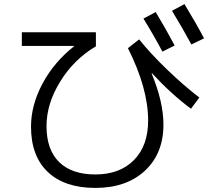

<svg xmlns="http://www.w3.org/2000/svg" viewBox="-20 -869 1040 941"><path d="M683 -778 743 -810Q792 -729 836 -646L776 -616Q733 -697 683 -778ZM823 -816 884 -849Q943 -752 980 -681L918 -651Q872 -736 823 -816ZM87 -711H450V-642Q343 -579 275.5 -470Q208 -361 208 -251Q208 -135 270 -74.5Q332 -14 447 -14Q567 -14 636.5 -84.5Q706 -155 706 -278Q706 -436 607 -633L662 -676Q717 -607 798.5 -528.5Q880 -450 957 -391L916 -336Q818 -409 725 -510L723 -509Q781 -370 781 -258Q781 -117 690.5 -32.5Q600 52 447 52Q297 52 214.5 -26Q132 -104 132 -248Q132 -354 188.5 -459.5Q245 -565 344 -643L343 -644H87Z"/></svg>

Font: M PLUS 1p
Style: Regular
Weight: 400
Version: Version 1.062